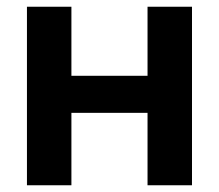

<svg xmlns="http://www.w3.org/2000/svg" viewBox="-20 -550 650 570"><path d="M60 -530H192V-325H418V-530H550V0H418V-215H192V0H60Z"/></svg>

Font: Golos Text DemiBold
Style: Regular
Weight: 600
Designer: A.Korolkova, Vitaly Kuzmin
Foundry: ParaType Ltd
Version: Version 2.002